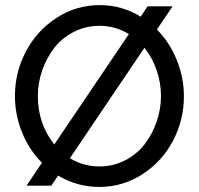

<svg xmlns="http://www.w3.org/2000/svg" viewBox="-20 -735 788 760"><path d="M601.1 -618.2Q651.9 -566.9 679.9 -497.1Q708 -427.2 708 -354Q708 -259.8 664.8 -177.7Q621.6 -95.7 543.9 -45.4Q466.3 4.9 373 4.9Q285.6 4.9 210 -40L183.1 0H85L146 -90.8Q95.2 -141.6 67.1 -211.4Q39.1 -281.2 39.1 -355Q39.1 -448.7 82.5 -531.2Q126 -613.8 203.9 -664.3Q281.7 -714.8 375 -714.8Q462.4 -714.8 537.1 -668.9L564 -710H663.1ZM129.9 -355Q129.9 -245.1 194.8 -163.1L490.2 -600.1Q437 -632.8 374 -632.8Q319.3 -632.8 272.5 -608.9Q225.6 -585 195.1 -545.7Q164.6 -506.3 147.2 -456.8Q129.9 -407.2 129.9 -355ZM374 -76.2Q428.7 -76.2 475.3 -100.3Q522 -124.5 552.5 -164.1Q583 -203.6 600.1 -253.4Q617.2 -303.2 617.2 -355Q617.2 -407.7 600.1 -457.3Q583 -506.8 551.8 -545.9L256.8 -108.9Q308.6 -76.2 374 -76.2Z"/></svg>

Font: Rawline Medium
Style: Regular
Weight: 500
Designer: Matt McInerney, Pablo Impallari, Rodrigo Fuenzalida
Foundry: Matt McInerney, Pablo Impallari, Rodrigo Fuenzalida
Version: Version 4.020;PS 004.020;hotconv 1.0.88;makeotf.lib2.5.64775